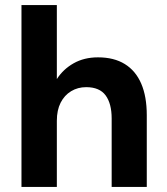

<svg xmlns="http://www.w3.org/2000/svg" viewBox="-20 -740 660 760"><path d="M65 0V-720H205V-427Q230 -466 271.5 -489.5Q313 -513 368 -513Q431 -513 474 -486.5Q517 -460 539 -409Q561 -358 561 -284V0H422V-271Q422 -330 398 -362.5Q374 -395 321 -395Q288 -395 261.5 -379Q235 -363 220 -333.5Q205 -304 205 -262V0Z"/></svg>

Font: DM Sans 18pt ExtraBold
Style: Regular
Weight: 800
Designer: Colophon Foundry, Jonny Pinhorn
Foundry: Colophon Foundry
Version: Version 4.004;gftools[0.9.30]